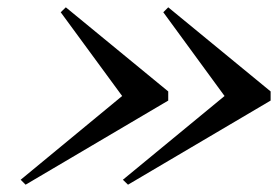

<svg xmlns="http://www.w3.org/2000/svg" viewBox="-20 -650 760 525"><path d="M330 -145 316 -158.5 594 -387.5 426.5 -616.5 440 -630 720 -400V-375ZM50 -145 36.5 -158.5 314 -387.5 146 -616.5 160 -630 440 -400V-375Z"/></svg>

Font: Bodoni Moda 9pt
Style: Italic
Weight: 400
Italic angle: -13°
Designer: Owen Earl
Foundry: indestructible type
Version: Version 2.005